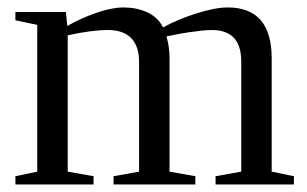

<svg xmlns="http://www.w3.org/2000/svg" viewBox="-20 -491 818 511"><path d="M159.2 -421.9Q195.8 -442.9 236.8 -457Q277.8 -471.2 309.1 -471.2Q342.8 -471.2 371.3 -458.5Q399.9 -445.8 414.1 -418Q451.7 -439 502.2 -455.1Q552.7 -471.2 585.9 -471.2Q703.1 -471.2 703.1 -335.9V-34.2L762.2 -22V0H553.7V-22L622.1 -34.2V-327.1Q622.1 -411.1 543.9 -411.1Q531.2 -411.1 514.4 -409.2Q497.6 -407.2 480.7 -404.8Q463.9 -402.3 448.5 -399.2Q433.1 -396 422.9 -394Q431.2 -367.7 431.2 -335.9V-34.2L500 -22V0H282.2V-22L350.1 -34.2V-327.1Q350.1 -367.7 329.3 -389.4Q308.6 -411.1 267.1 -411.1Q224.1 -411.1 160.2 -397V-34.2L229 -22V0H21V-22L79.1 -34.2V-424.8L21 -437V-459H155.3Z"/></svg>

Font: Tinos
Style: Regular
Weight: 400
Designer: Steve Matteson
Foundry: Monotype Imaging Inc.
Version: Version 1.23